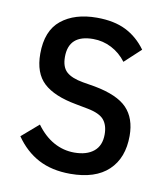

<svg xmlns="http://www.w3.org/2000/svg" viewBox="-67 -587 576 657"><g transform="rotate(10 221.0 -259.0)"><path d="M220 12Q156 12 109.5 -12.5Q63 -37 30 -85L89 -136Q116 -99 149.5 -80.5Q183 -62 221 -62Q264 -62 288.5 -82Q313 -102 313 -141Q313 -173 297.5 -191.5Q282 -210 240 -218L198 -226Q121 -240 84.5 -274Q48 -308 48 -375Q48 -455 94.5 -492.5Q141 -530 218 -530Q278 -530 319 -509.5Q360 -489 389 -449L333 -397Q312 -425 282 -440.5Q252 -456 218 -456Q133 -456 133 -379Q133 -344 151 -327.5Q169 -311 209 -304L251 -297Q331 -282 364.5 -247Q398 -212 398 -151Q398 -74 352.5 -31Q307 12 220 12Z"/></g></svg>

Font: IBM Plex Sans Cond Text
Style: Regular
Weight: 450
Width: 3
Designer: Mike Abbink, Paul van der Laan, Pieter van Rosmalen
Foundry: Bold Monday
Version: Version 1.3